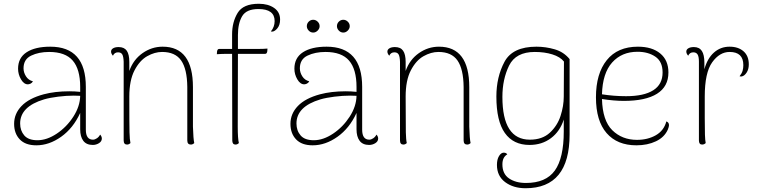

<svg xmlns="http://www.w3.org/2000/svg" viewBox="-20 -760 4043 1020"><path d="M521 -24Q521 -9 506 0.5Q491 10 473 10Q439 10 422.5 -12Q406 -34 406 -73V-160Q369 -79 305 -33.5Q241 12 173 12Q115 12 85 -19.5Q55 -51 55 -102Q55 -156 94.5 -197Q134 -238 212 -259Q272 -275 348 -275Q378 -275 406 -272V-298Q406 -392 366.5 -438Q327 -484 241 -484Q186 -484 145.5 -464.5Q105 -445 105 -397Q105 -375 118 -354.5Q131 -334 155 -328Q150 -319 142 -315.5Q134 -312 128 -312Q107 -312 91.5 -338.5Q76 -365 76 -395Q76 -453 121.5 -482.5Q167 -512 247 -512Q436 -512 436 -298V-71Q436 -18 474 -18Q484 -18 495 -25.5Q506 -33 512 -45Q521 -35 521 -24ZM406 -251Q396 -252 372 -252Q333 -252 289 -246.5Q245 -241 214 -232Q87 -194 87 -104Q87 -66 109 -40.5Q131 -15 179 -15Q229 -15 281.5 -50Q334 -85 369.5 -140Q405 -195 406 -251Z M1012 0Q1004 8 994 8Q975 8 975 -14V-298Q974 -393 942.5 -438.5Q911 -484 841 -484Q802 -484 762 -461.5Q722 -439 694.5 -386Q667 -333 667 -247Q667 -97 668 -57Q669 -17 673 0Q665 8 655 8Q637 8 637 -14V-432Q636 -460 629.5 -471Q623 -482 607 -482Q588 -482 580 -464Q570 -475 570 -486Q570 -497 581 -503.5Q592 -510 610 -510Q640 -510 653.5 -490.5Q667 -471 667 -431V-383Q688 -443 737 -477.5Q786 -512 844 -512Q1005 -512 1005 -297V-87Q1007 -21 1012 0Z M1468 -656Q1468 -627 1453.5 -609.5Q1439 -592 1425 -592Q1421 -592 1419 -593Q1439 -617 1439 -648Q1439 -712 1353 -712Q1289 -712 1266.5 -674Q1244 -636 1244 -574V-500H1349Q1381 -500 1401 -502L1400 -488Q1398 -474 1389 -474H1244L1243 -87Q1243 -24 1249 0Q1241 8 1231 8Q1214 8 1214 -14L1213 -474H1192Q1158 -474 1132 -472L1133 -486Q1135 -500 1144 -500H1213V-577Q1213 -643 1242.5 -691.5Q1272 -740 1355 -740Q1404 -740 1436 -718Q1468 -696 1468 -656Z M1989 -24Q1989 -9 1974 0.5Q1959 10 1941 10Q1907 10 1890.5 -12Q1874 -34 1874 -73V-160Q1837 -79 1773 -33.5Q1709 12 1641 12Q1583 12 1553 -19.5Q1523 -51 1523 -102Q1523 -156 1562.5 -197Q1602 -238 1680 -259Q1740 -275 1816 -275Q1846 -275 1874 -272V-298Q1874 -392 1834.5 -438Q1795 -484 1709 -484Q1654 -484 1613.5 -464.5Q1573 -445 1573 -397Q1573 -375 1586 -354.5Q1599 -334 1623 -328Q1618 -319 1610 -315.5Q1602 -312 1596 -312Q1575 -312 1559.5 -338.5Q1544 -365 1544 -395Q1544 -453 1589.5 -482.5Q1635 -512 1715 -512Q1904 -512 1904 -298V-71Q1904 -18 1942 -18Q1952 -18 1963 -25.5Q1974 -33 1980 -45Q1989 -35 1989 -24ZM1874 -251Q1864 -252 1840 -252Q1801 -252 1757 -246.5Q1713 -241 1682 -232Q1555 -194 1555 -104Q1555 -66 1577 -40.5Q1599 -15 1647 -15Q1697 -15 1749.5 -50Q1802 -85 1837.5 -140Q1873 -195 1874 -251ZM1610 -621Q1610 -635 1620 -645Q1630 -655 1644 -655Q1657 -655 1667.5 -645Q1678 -635 1678 -621Q1678 -608 1667.5 -597.5Q1657 -587 1644 -587Q1630 -587 1620 -597.5Q1610 -608 1610 -621ZM1770 -621Q1770 -635 1780 -645Q1790 -655 1804 -655Q1817 -655 1827.5 -645Q1838 -635 1838 -621Q1838 -608 1827.5 -597.5Q1817 -587 1804 -587Q1790 -587 1780 -597.5Q1770 -608 1770 -621Z M2480 0Q2472 8 2462 8Q2443 8 2443 -14V-298Q2442 -393 2410.5 -438.5Q2379 -484 2309 -484Q2270 -484 2230 -461.5Q2190 -439 2162.5 -386Q2135 -333 2135 -247Q2135 -97 2136 -57Q2137 -17 2141 0Q2133 8 2123 8Q2105 8 2105 -14V-432Q2104 -460 2097.5 -471Q2091 -482 2075 -482Q2056 -482 2048 -464Q2038 -475 2038 -486Q2038 -497 2049 -503.5Q2060 -510 2078 -510Q2108 -510 2121.5 -490.5Q2135 -471 2135 -431V-383Q2156 -443 2205 -477.5Q2254 -512 2312 -512Q2473 -512 2473 -297V-87Q2475 -21 2480 0Z M2620 116Q2620 87 2631 69Q2642 51 2656 51Q2669 51 2675 60Q2649 75 2649 113Q2649 164 2684.5 188Q2720 212 2774 212Q2880 212 2927.5 146Q2975 80 2975 -62V-125Q2955 -62 2907 -26Q2859 10 2793 10Q2707 10 2662 -53.5Q2617 -117 2617 -247Q2617 -351 2660 -431.5Q2703 -512 2830 -512Q2879 -512 2927 -498Q2975 -484 3006 -446V-46Q3006 240 2772 240Q2707 240 2663.5 207.5Q2620 175 2620 116ZM2975 -247 2976 -433Q2956 -458 2914.5 -471Q2873 -484 2821 -484Q2720 -484 2684.5 -411.5Q2649 -339 2649 -245Q2649 -18 2795 -18Q2861 -18 2901 -55Q2941 -92 2958 -144.5Q2975 -197 2975 -247Z M3534 -95Q3534 -87 3528 -72Q3510 -31 3465 -9.5Q3420 12 3361 12Q3259 12 3202.5 -53Q3146 -118 3146 -243Q3146 -369 3203.5 -440.5Q3261 -512 3369 -512Q3444 -512 3487.5 -476Q3531 -440 3531 -375Q3531 -300 3470.5 -262Q3410 -224 3294 -224Q3242 -224 3178 -234Q3181 -119 3233 -68Q3285 -17 3364 -17Q3421 -17 3464 -41.5Q3507 -66 3520 -115Q3534 -110 3534 -95ZM3178 -259Q3241 -249 3306 -249Q3401 -249 3450.5 -280.5Q3500 -312 3500 -375Q3500 -433 3461.5 -459Q3423 -485 3367 -485Q3283 -485 3232 -428Q3181 -371 3178 -259Z M3958 -418Q3958 -392 3946.5 -374.5Q3935 -357 3921 -354Q3914 -353 3909 -355Q3921 -370 3925 -384Q3929 -398 3929 -414Q3929 -484 3856 -484Q3803 -484 3763.5 -429Q3724 -374 3724 -247V-132Q3724 -76 3725 -45Q3726 -14 3729 0Q3721 8 3710 8Q3693 8 3693 -14V-432Q3693 -459 3686 -470.5Q3679 -482 3663 -482Q3644 -482 3636 -464Q3626 -475 3626 -486Q3626 -497 3637 -503.5Q3648 -510 3666 -510Q3695 -510 3708.5 -489.5Q3722 -469 3722 -427V-392Q3738 -450 3773 -481Q3808 -512 3856 -512Q3902 -512 3930 -487.5Q3958 -463 3958 -418Z"/></svg>

Font: Arima Madurai Thin
Style: Regular
Weight: 250
Designer: Joana Correia and Natanael Gama
Foundry: NDISCOVER
Version: Version 1.020; ttfautohint (v1.5) -l 7 -r 28 -G 50 -x 13 -D 